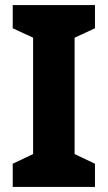

<svg xmlns="http://www.w3.org/2000/svg" viewBox="-20 -734 423 754"><path d="M353 0V-91L273 -129V-586L353 -623V-714H30V-623L110 -586V-129L30 -91V0Z"/></svg>

Font: Noto Sans Gurmukhi UI SemiCondensed ExtraBold
Style: Regular
Weight: 800
Width: 4
Designer: Jelle Bosma - Monotype Design Team
Foundry: Monotype Imaging Inc.
Version: Version 2.004